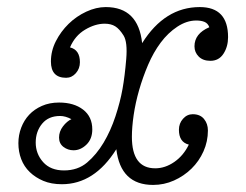

<svg xmlns="http://www.w3.org/2000/svg" viewBox="-20 -512 697 543"><path d="M150 -184Q117 -184 99 -162Q81 -140 81 -109Q81 -77 102 -53.5Q123 -30 161 -30Q200 -30 226.5 -52.5Q253 -75 273 -108.5Q293 -142 306.5 -183Q320 -224 326.5 -260.5Q333 -297 337 -345Q341 -393 329.5 -411.5Q318 -430 306 -437.5Q294 -445 276 -445Q249 -445 220.5 -428Q192 -411 178 -378Q206 -371 206 -336Q206 -318 194.5 -305Q183 -292 167 -292Q124 -292 124 -338Q124 -368 138 -395.5Q152 -423 174 -444.5Q196 -466 224 -479Q252 -492 279 -492Q371 -492 382 -390Q446 -492 545 -492Q625 -492 625 -407Q625 -380 612 -360Q599 -340 575 -340Q554 -340 542 -352Q530 -364 530 -381Q530 -417 572 -435Q568 -446 558.5 -450Q549 -454 535 -454Q508 -454 481.5 -436.5Q455 -419 434.5 -391.5Q414 -364 399 -329Q384 -294 373.5 -257.5Q363 -221 358 -186.5Q353 -152 353 -125Q353 -36 419 -36Q447 -36 473 -54Q499 -72 514 -103Q486 -110 486 -145Q486 -163 497.5 -176Q509 -189 525 -189Q546 -189 557 -175.5Q568 -162 568 -143Q568 -112 555.5 -84Q543 -56 521.5 -35Q500 -14 472 -1.5Q444 11 413 11Q321 11 309 -90Q247 9 155 9Q125 9 102.5 -0.5Q80 -10 64 -25.5Q48 -41 40 -62Q32 -83 32 -107Q32 -130 40 -151Q48 -172 62.5 -187.5Q77 -203 98.5 -212.5Q120 -222 147 -222Q189 -222 215 -202Q241 -182 241 -146Q241 -119 224.5 -103Q208 -87 188 -87Q172 -87 159.5 -96.5Q147 -106 147 -123Q147 -140 158 -154.5Q169 -169 182 -175Q165 -184 150 -184Z"/></svg>

Font: Bonbon
Style: Regular
Weight: 400
Designer: Ksenia Erulevich
Foundry: Cyreal (www.cyreal.org)
Version: Version 1.001